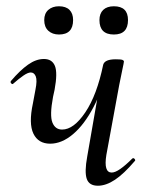

<svg xmlns="http://www.w3.org/2000/svg" viewBox="-20 -583 468 612"><path d="M140 -125Q102 -125 86.5 -157Q71 -189 85 -254L93 -297Q99 -327 94 -339.5Q89 -352 78 -352Q69 -352 54.5 -342Q40 -332 23 -317Q20 -313 16 -317Q12 -321 15 -325Q44 -359 69.5 -377Q95 -395 120 -395Q146 -395 155 -373Q164 -351 154 -297L149 -274Q138 -215 147 -192.5Q156 -170 178 -170Q215 -170 252 -225Q289 -280 309 -377L325 -376Q308 -299 278.5 -242.5Q249 -186 213 -155.5Q177 -125 140 -125ZM292 9Q264 9 256.5 -13Q249 -35 258 -84L309 -377Q314 -394 349 -394Q366 -394 370.5 -392Q375 -390 375 -387Q375 -384 370 -361Q365 -338 360 -312L319 -89Q310 -33 336 -33Q347 -33 363.5 -44.5Q380 -56 401 -77Q405 -81 409 -76.5Q413 -72 409 -69Q375 -29 346.5 -10Q318 9 292 9ZM168 -473Q147 -473 134 -485Q121 -497 121 -519Q121 -540 134 -551.5Q147 -563 168 -563Q190 -563 201.5 -551.5Q213 -540 213 -519Q213 -473 168 -473ZM343 -473Q297 -473 297 -519Q297 -540 309 -551.5Q321 -563 343 -563Q388 -563 388 -519Q388 -473 343 -473Z"/></svg>

Font: Cormorant Medium
Style: Italic
Weight: 500
Italic angle: -10°
Designer: Christian Thalmann (Catharsis Fonts)
Foundry: Catharsis Fonts
Version: Version 4.000